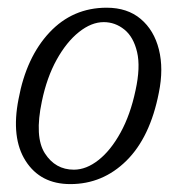

<svg xmlns="http://www.w3.org/2000/svg" viewBox="-20 -458 448 486"><path d="M250 -438.5Q302.5 -438.5 336.2 -410Q370 -381.5 382.2 -332.8Q394.5 -284 382 -223Q360 -110.5 300 -51.2Q240 8 158 8Q82.5 8 45 -50.5Q7.5 -109 27 -207.5Q46.5 -313 105.2 -375.8Q164 -438.5 250 -438.5ZM167 -28.5Q198.5 -28.5 229.5 -53Q260.5 -77.5 285.2 -122.5Q310 -167.5 323 -229Q336 -288 327 -326.2Q318 -364.5 294.8 -383.2Q271.5 -402 242.5 -402Q211.5 -402 180 -377Q148.5 -352 123.5 -307Q98.5 -262 86 -201.5Q67 -111.5 93.5 -70Q120 -28.5 167 -28.5Z"/></svg>

Font: Fraunces 144pt SuperSoft Light
Style: Italic
Weight: 300
Italic angle: -16°
Version: Version 1.000;[b76b70a41]